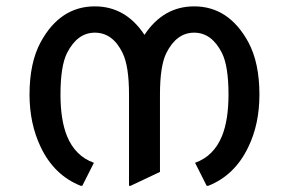

<svg xmlns="http://www.w3.org/2000/svg" viewBox="-20 -567 912 606"><path d="M387.2 19.5V-268.6Q387.2 -357.9 367.2 -399.4Q335.9 -463.9 279.3 -463.9Q224.1 -463.9 191.4 -399.4Q170.9 -357.9 170.9 -268.6Q170.9 -188.5 191.4 -137.7Q217.3 -74.2 276.4 -53.2L239.7 19.5H234.9Q150.9 -13.7 108.4 -103Q73.2 -176.8 73.2 -268.6Q73.2 -369.1 108.4 -434.1Q169.9 -546.9 279.3 -546.9Q376.5 -546.9 436 -457Q495.6 -546.9 592.8 -546.9Q702.1 -546.9 763.7 -434.1Q798.8 -369.1 798.8 -268.6Q798.8 -174.8 763.7 -103Q721.2 -13.7 637.2 19.5H632.3L595.7 -53.2Q654.8 -74.2 680.7 -137.7Q701.2 -188.5 701.2 -268.6Q701.2 -357.9 680.7 -399.4Q648.4 -463.9 592.8 -463.9Q537.1 -463.9 504.9 -399.4Q484.9 -358.9 484.9 -268.6V-24.4L392.1 19.5Z"/></svg>

Font: Nova Oval
Style: Book
Weight: 400
Version: Version 2.000